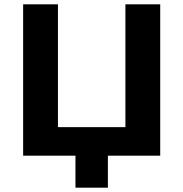

<svg xmlns="http://www.w3.org/2000/svg" viewBox="-20 -720 848 888"><path d="M329 148V0H87V-700H248V-132H560V-700H721V0H479V148Z"/></svg>

Font: Montserrat
Style: Bold
Weight: 700
Designer: Julieta Ulanovsky
Foundry: Julieta Ulanovsky
Version: Version 9.000; ttfautohint (v1.8.4.7-5d5b)